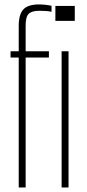

<svg xmlns="http://www.w3.org/2000/svg" viewBox="-20 -826 382 846"><path d="M62.5 0V-572.5H26.5V-600H62.5V-709.5Q62 -761 82.2 -783.8Q102.5 -806.5 152.5 -806.5Q164.5 -806.5 180.5 -804.8Q196.5 -803 207 -800.5V-774Q196 -776.5 183 -777.5Q170 -778.5 154 -778.5Q119 -778.5 105.8 -764.5Q92.5 -750.5 93 -710.5V-600H195.5V-572.5H93V0ZM224 -734V-800H309.5V-734ZM251.5 0V-600H282V0Z"/></svg>

Font: Big Shoulders Display ExtraLight
Style: Regular
Weight: 250
Designer: Patric King
Foundry: XO Type Co
Version: Version 2.002